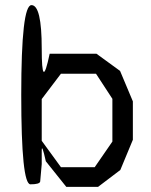

<svg xmlns="http://www.w3.org/2000/svg" viewBox="-20 -720 590 750"><path d="M103 -700Q143 -700 143 -530Q143 -445 150.5 -439.5Q158 -434 174 -510H357L449 -443L499 -324V-174L450 -56L363 10H239L159 -90Q151 -126 147 -136.5Q143 -147 143 -131V-79L137 -11Q135 0 99 0Q63 0 63 -350Q63 -700 103 -700ZM218 -67H350L419 -167V-334L355 -432H218L143 -333V-170Z"/></svg>

Font: Syne Mono
Style: Regular
Weight: 400
Monospace: yes
Designer: Lucas Descroix
Foundry: Bonjour Monde
Version: Version 2.000; ttfautohint (v1.8.3)